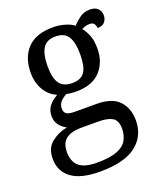

<svg xmlns="http://www.w3.org/2000/svg" viewBox="-147 -660 833 994"><g transform="rotate(-20 269.0 -163.5)"><path d="M231 240Q127 240 75 201.5Q23 163 23 94Q23 35 61 5Q99 -25 148 -34Q128 -43 110.5 -63.5Q93 -84 93 -116Q93 -146 108.5 -168Q124 -190 158 -210Q115 -228 91.5 -269.5Q68 -311 68 -361Q68 -447 115 -496.5Q162 -546 256 -546Q292 -546 324 -536Q356 -526 370 -513Q384 -529 409 -548Q434 -567 467 -567Q497 -567 511.5 -551.5Q526 -536 526 -515Q526 -494 513.5 -478.5Q501 -463 473 -463Q473 -474 466.5 -485.5Q460 -497 440 -497Q417 -497 397 -485Q414 -464 425 -435.5Q436 -407 436 -364Q436 -290 391.5 -241Q347 -192 256 -192Q244 -192 228.5 -193.5Q213 -195 203 -197Q184 -187 170 -172Q156 -157 156 -134Q156 -116 167.5 -106Q179 -96 218 -96H331Q420 -96 458 -54Q496 -12 496 53Q496 139 431.5 189.5Q367 240 231 240ZM253 -240Q302 -240 322 -270Q342 -300 342 -365Q342 -433 321.5 -465Q301 -497 252 -497Q204 -497 183 -464Q162 -431 162 -364Q162 -300 183.5 -270Q205 -240 253 -240ZM233 191Q305 191 344 175.5Q383 160 398.5 132.5Q414 105 414 70Q414 24 388 8.5Q362 -7 312 -7H214Q186 -7 161 0.5Q136 8 120 28Q104 48 104 88Q104 117 115 140.5Q126 164 154 177.5Q182 191 233 191Z"/></g></svg>

Font: Noto Serif Oriya
Style: Regular
Weight: 400
Designer: David Williams
Foundry: Google LLC, David Williams
Version: Version 1.051; ttfautohint (v1.8.4.7-5d5b)